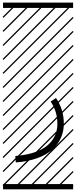

<svg xmlns="http://www.w3.org/2000/svg" viewBox="-23 -990 577 1453"><path d="M360.4 -221.2 400.4 -248.5Q460 -162.6 460 -54.2Q460 2.9 438.5 52Q417 101.1 374 140.9Q331.1 180.7 260.3 206.5Q189.5 232.4 96.7 239.3L92.8 190.4Q162.1 185.1 217 169.2Q272 153.3 307.9 130.6Q343.8 107.9 367.4 77.6Q391.1 47.4 401.1 14.9Q411.1 -17.6 411.1 -54.2Q411.1 -147 360.4 -221.2ZM0 402.8H530.3V442.9H0ZM0 -970.2H530.3V-930.2H0ZM526.9 410.6 533.7 417.5 525.4 425.8 518.6 418.9ZM526.9 304.7 533.7 311.5 419.4 425.8 412.6 418.9ZM526.9 198.7 533.7 205.6 313.5 425.8 306.6 418.9ZM526.9 92.3 533.7 99.1 207.5 425.8 200.7 418.9ZM526.9 -13.2 533.7 -6.3 101.6 425.8 94.7 418.9ZM526.9 -119.1 533.7 -112.3 3.4 418 -3.4 411.1ZM526.9 -225.6 533.7 -218.8 3.4 311.5 -3.4 304.7ZM526.9 -331.5 533.7 -324.7 3.4 205.6 -3.4 198.7ZM526.9 -438 533.7 -431.2 3.4 99.1 -3.4 92.3ZM526.9 -543.5 533.7 -536.6 3.4 -6.3 -3.4 -13.2ZM526.9 -649.4 533.7 -642.6 3.4 -112.3 -3.4 -119.1ZM526.9 -755.9 533.7 -749 3.4 -218.8 -3.4 -225.6ZM526.9 -861.8 533.7 -855 3.4 -324.7 -3.4 -331.5ZM516.6 -958 523.4 -951.2 3.4 -431.2 -3.4 -438ZM411.1 -958 418 -951.2 3.4 -536.6 -3.4 -543.5ZM305.2 -958 312 -951.2 3.4 -642.6 -3.4 -649.4ZM198.7 -958 205.6 -951.2 3.4 -749 -3.4 -755.9ZM92.3 -958 99.1 -951.2 3.4 -855 -3.4 -861.8Z"/></svg>

Font: AzarMehrMSRS3
Style: Regular
Weight: 1
Designer: Amin Abedi
Version: Version 1.00